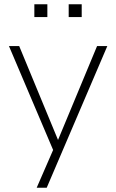

<svg xmlns="http://www.w3.org/2000/svg" viewBox="-20 -700 544 900"><path d="M152 180 229 3 22 -484H70L252 -44L435 -484H483L199 180ZM302 -620V-680H363V-620ZM141 -620V-680H202V-620Z"/></svg>

Font: Nunito Sans ExtraLight
Style: Regular
Weight: 200
Designer: Vernon Adams
Foundry: Vernon Adams
Version: Version 3.006; ttfautohint (v1.8.3)